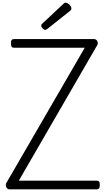

<svg xmlns="http://www.w3.org/2000/svg" viewBox="-20 -1419 791 1439"><path d="M50 0Q40 0 33 -7.5Q26 -15 24 -25.5Q22 -36 26 -45L615 -1061H85Q73 -1061 67.5 -1068.5Q62 -1076 62 -1094Q62 -1112 67.5 -1119Q73 -1126 85 -1126H685Q701 -1126 709 -1110.5Q717 -1095 709 -1081L121 -65H705Q717 -65 722.5 -58Q728 -51 728 -33Q728 -15 722.5 -7.5Q717 0 705 0ZM320 -1195Q310 -1195 299.5 -1206Q289 -1217 289 -1226Q289 -1229 290 -1233Q291 -1237 296 -1241L454 -1389Q459 -1394 462.5 -1396.5Q466 -1399 472 -1399Q480 -1399 490.5 -1392Q501 -1385 508 -1375Q515 -1365 515 -1356Q515 -1350 513 -1346Q511 -1342 503 -1336L337 -1204Q331 -1201 327 -1198Q323 -1195 320 -1195Z"/></svg>

Font: Playwrite BR Light
Style: Regular
Weight: 300
Version: Version 1.003